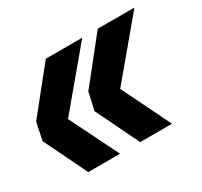

<svg xmlns="http://www.w3.org/2000/svg" viewBox="-99 -632 720 685"><g transform="rotate(-30 261.0 -290.0)"><path d="M300 -77 214 -254 230 -326 371 -503H522L333 -277L431 -77ZM86 -77 0 -254 15 -326 157 -503H307L118 -277L217 -77Z"/></g></svg>

Font: Radio Canada Big SemiBold
Style: Italic
Weight: 600
Italic angle: -12°
Designer: Étienne Aubert Bonn
Foundry: Coppers and Brasses
Version: Version 1.001